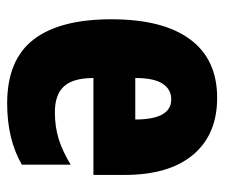

<svg xmlns="http://www.w3.org/2000/svg" viewBox="-64 -538 612 523"><g transform="rotate(90 241.5 -276.0)"><path d="M456 -310V-225H192Q192 -170 214.5 -145Q237 -120 285 -120Q324 -120 357 -130Q390 -140 428 -163V-30Q359 10 261 10Q143 10 87.5 -61.5Q32 -133 32 -274Q32 -414 86.5 -488Q141 -562 246 -562Q346 -562 401 -496.5Q456 -431 456 -310ZM192 -339H305Q305 -437 250 -437Q223 -437 207.5 -413.5Q192 -390 192 -339Z"/></g></svg>

Font: Noto Sans UI CondBlack
Style: Regular
Weight: 900
Width: 3
Designer: Monotype Design Team
Foundry: Monotype Imaging Inc.
Version: Version 1.001